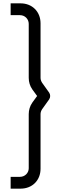

<svg xmlns="http://www.w3.org/2000/svg" viewBox="-20 -908 460 1146"><path d="M103 218C172.5 218 222 168.5 222 99.5V-226.5C222 -237 225.5 -247 231 -255.5L273.5 -315C281.5 -327 281.5 -343 273.5 -355L231 -414.5C225.5 -423.5 222 -433 222 -443.5V-769C222 -838 172.5 -888 103 -888H43.5V-817.5H99.5C128.5 -817.5 151.5 -794.5 151.5 -765.5V-443.5C151.5 -418.5 158.5 -394.5 173.5 -373.5L201.5 -335L173.5 -296.5C158.5 -275.5 151.5 -251 151.5 -226.5V96.5C151.5 124.5 128.5 147.5 99.5 147.5H43.5V218Z"/></svg>

Font: Hauora
Style: Regular
Weight: 400
Designer: Mikhail Sharanda
Foundry: WCYS & Co.
Version: Version 1.010